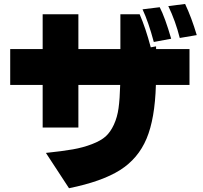

<svg xmlns="http://www.w3.org/2000/svg" viewBox="-20 -868 1040 982"><path d="M32.2 -433.6V-617.2H198.2V-794.9H380.9V-617.2H595.7V-794.9H694.3Q724.6 -725.6 751 -626L778.3 -630.9V-617.2H949.2V-433.6H777.3Q772.5 -260.7 729.5 -158.7Q686.5 -56.6 593.8 2Q501 60.5 333 94.7L214.8 -85.9Q298.8 -94.7 352.1 -104Q405.3 -113.3 450.7 -130.9Q496.1 -148.4 520.5 -170.4Q544.9 -192.4 562.5 -230.5Q580.1 -268.6 586.4 -315.4Q592.8 -362.3 594.7 -433.6H380.9V-215.8H198.2V-433.6ZM709 -820.3 796.9 -831.1Q824.2 -778.3 855.5 -669.9L766.6 -653.3Q739.3 -755.9 709 -820.3ZM840.8 -836.9 926.8 -847.7Q960 -777.3 986.3 -688.5L899.4 -673.8Q877.9 -759.8 840.8 -836.9Z"/></svg>

Font: GenEi M Gothic v2 Black
Style: Regular
Weight: 900
Version: Version 2.0